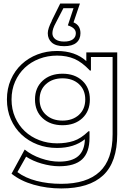

<svg xmlns="http://www.w3.org/2000/svg" viewBox="-20 -846 740 1081"><path d="M640 -551V-90Q640 67 561 141Q482 215 325 215Q244 215 170 194Q96 173 45 132L119 -4Q157 27 210 45.5Q263 64 313 64Q385 64 420.5 33Q456 2 458 -62Q397 -13 301 -13Q242 -13 191 -32.5Q140 -52 101.5 -88Q63 -124 41 -174.5Q19 -225 19 -286Q19 -347 41 -397.5Q63 -448 101.5 -484Q140 -520 191 -539.5Q242 -559 301 -559Q403 -559 466 -502V-551ZM492 -525V-449H486Q442 -496 399 -514.5Q356 -533 301 -533Q248 -533 201 -515Q154 -497 119.5 -464.5Q85 -432 65 -386.5Q45 -341 45 -286Q45 -231 65 -185.5Q85 -140 119.5 -107.5Q154 -75 201 -57Q248 -39 301 -39Q353 -39 394.5 -52.5Q436 -66 478 -107H484V-70Q484 12 442.5 51Q401 90 313 90Q289 90 264 86Q239 82 214.5 75Q190 68 167.5 58Q145 48 127 36L78 123Q122 156 186 172.5Q250 189 325 189Q468 189 541 121Q614 53 614 -90V-525ZM486 -286Q486 -220 443.5 -180.5Q401 -141 332 -141Q263 -141 220 -180.5Q177 -220 177 -286Q177 -352 220 -391.5Q263 -431 332 -431Q401 -431 443.5 -391.5Q486 -352 486 -286ZM460 -286Q460 -340 424.5 -372.5Q389 -405 332 -405Q275 -405 239 -372.5Q203 -340 203 -286Q203 -232 239 -199.5Q275 -167 332 -167Q389 -167 424.5 -199.5Q460 -232 460 -286ZM407 -659Q407 -689 362 -703L394 -800H337L294 -717Q275 -683 275 -659Q275 -638 292 -625Q309 -612 341 -612Q373 -612 390 -624.5Q407 -637 407 -659ZM433 -659Q433 -625 410 -605.5Q387 -586 341 -586Q295 -586 272 -606Q249 -626 249 -659Q249 -685 272 -729H271L319 -826H430L394 -720Q433 -704 433 -659Z"/></svg>

Font: CMG Sans Outline
Style: Outline
Weight: 700
Designer: Julieta Ulanovsky
Foundry: Julieta Ulanovsky
Version: Version 7.200